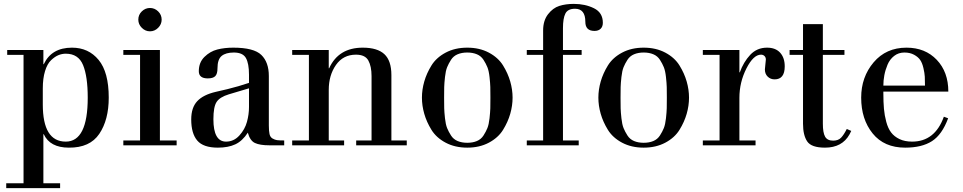

<svg xmlns="http://www.w3.org/2000/svg" viewBox="-20 -747 4949 987"><path d="M12 220V195H101V-465H17V-490H203V-417H205Q245 -502 350 -502Q435 -502 487 -439Q539 -376 539 -245Q539 -131 490.5 -59Q442 13 334 12Q237 12 205 -57H203V195H289V220ZM200 -292V-210Q200 -19 318 -19Q431 -19 431 -245Q431 -354 407 -412.5Q383 -471 318 -471Q299 -471 280.5 -463.5Q262 -456 242.5 -437.5Q223 -419 211.5 -381.5Q200 -344 200 -292Z M700 -25V-465H614V-490H802V-25H888V0H614V-25ZM691 -646Q691 -671 709 -688.5Q727 -706 751 -706Q775 -706 793 -688.5Q811 -671 811 -646Q811 -622 793 -604Q775 -586 751 -586Q727 -586 709 -604Q691 -622 691 -646Z M1090 -275 1150 -289Q1207 -303 1260 -321V-363Q1260 -421 1244 -449Q1228 -477 1182 -477Q1141 -477 1119.5 -459.5Q1098 -442 1098 -396Q1098 -367 1086.5 -355.5Q1075 -344 1048 -344Q1002 -344 1002 -381Q1002 -426 1031 -454.5Q1060 -483 1097 -492.5Q1134 -502 1179 -502Q1285 -502 1323.5 -464.5Q1362 -427 1362 -356V-102Q1362 -74 1365.5 -58Q1369 -42 1381 -35Q1393 -28 1404.5 -26.5Q1416 -25 1441 -25V0H1365Q1316 0 1290.5 -12Q1265 -24 1254 -65Q1226 -22 1189.5 -5Q1153 12 1100 12Q1025 12 994 -24.5Q963 -61 963 -133Q963 -194 994 -227Q1025 -260 1090 -275ZM1260 -293 1156 -262Q1110 -248 1093.5 -223Q1077 -198 1077 -134Q1077 -19 1142 -19Q1182 -19 1210.5 -50.5Q1239 -82 1249.5 -120.5Q1260 -159 1260 -197Z M1482 -25H1568V-465H1482V-490H1670V-396H1672Q1720 -502 1845 -502Q1920 -502 1956 -468.5Q1992 -435 1992 -361V-25H2071V0H1811V-25H1890V-356Q1890 -406 1873.5 -436Q1857 -466 1810 -466Q1744 -466 1707 -413Q1670 -360 1670 -285V-25H1749V0H1482Z M2161 -162Q2149 -204 2149 -245Q2149 -286 2161 -328Q2173 -370 2198 -410.5Q2223 -451 2271 -476.5Q2319 -502 2382 -502Q2445 -502 2493 -476.5Q2541 -451 2566 -410.5Q2591 -370 2603 -328Q2615 -286 2615 -245Q2615 -204 2603 -162Q2591 -120 2566 -79.5Q2541 -39 2493 -13.5Q2445 12 2382 12Q2319 12 2271 -13.5Q2223 -39 2198 -79.5Q2173 -120 2161 -162ZM2263.5 -299.5Q2263 -280 2263 -245Q2263 -210 2263.5 -190.5Q2264 -171 2267.5 -139Q2271 -107 2278.5 -88.5Q2286 -70 2298.5 -50.5Q2311 -31 2332.5 -22Q2354 -13 2382 -13Q2410 -13 2431.5 -22Q2453 -31 2465.5 -50.5Q2478 -70 2485.5 -88.5Q2493 -107 2496.5 -139Q2500 -171 2500.5 -190.5Q2501 -210 2501 -245Q2501 -280 2500.5 -299.5Q2500 -319 2496.5 -351Q2493 -383 2485.5 -401.5Q2478 -420 2465.5 -439.5Q2453 -459 2431.5 -468Q2410 -477 2382 -477Q2354 -477 2332.5 -468Q2311 -459 2298.5 -439.5Q2286 -420 2278.5 -401.5Q2271 -383 2267.5 -351Q2264 -319 2263.5 -299.5Z M2772 -465H2688V-490H2772V-590Q2772 -641 2797 -673.5Q2822 -706 2855 -716.5Q2888 -727 2930 -727Q2988 -727 3033.5 -704.5Q3079 -682 3079 -630Q3079 -610 3067.5 -599Q3056 -588 3036 -588Q2989 -588 2989 -635Q2989 -702 2936 -702Q2899 -702 2886.5 -677.5Q2874 -653 2874 -602V-490H2970V-465H2874V-25H2955V0H2688V-25H2772Z M3068 -162Q3056 -204 3056 -245Q3056 -286 3068 -328Q3080 -370 3105 -410.5Q3130 -451 3178 -476.5Q3226 -502 3289 -502Q3352 -502 3400 -476.5Q3448 -451 3473 -410.5Q3498 -370 3510 -328Q3522 -286 3522 -245Q3522 -204 3510 -162Q3498 -120 3473 -79.5Q3448 -39 3400 -13.5Q3352 12 3289 12Q3226 12 3178 -13.5Q3130 -39 3105 -79.5Q3080 -120 3068 -162ZM3170.5 -299.5Q3170 -280 3170 -245Q3170 -210 3170.5 -190.5Q3171 -171 3174.5 -139Q3178 -107 3185.5 -88.5Q3193 -70 3205.5 -50.5Q3218 -31 3239.5 -22Q3261 -13 3289 -13Q3317 -13 3338.5 -22Q3360 -31 3372.5 -50.5Q3385 -70 3392.5 -88.5Q3400 -107 3403.5 -139Q3407 -171 3407.5 -190.5Q3408 -210 3408 -245Q3408 -280 3407.5 -299.5Q3407 -319 3403.5 -351Q3400 -383 3392.5 -401.5Q3385 -420 3372.5 -439.5Q3360 -459 3338.5 -468Q3317 -477 3289 -477Q3261 -477 3239.5 -468Q3218 -459 3205.5 -439.5Q3193 -420 3185.5 -401.5Q3178 -383 3174.5 -351Q3171 -319 3170.5 -299.5Z M3679 -25V-465H3593V-490H3781V-375H3783Q3802 -428 3836.5 -465Q3871 -502 3923 -502Q3967 -502 3990.5 -476Q4014 -450 4014 -406Q4014 -339 3962 -339Q3941 -339 3926.5 -353Q3912 -367 3912 -390Q3912 -397 3914.5 -416Q3917 -435 3917 -441Q3917 -452 3910 -459Q3903 -466 3892 -466Q3853 -466 3817 -395Q3781 -324 3781 -244V-25H3864V0H3593V-25Z M4039 -465V-490H4108V-623H4210V-490H4321V-465H4210V-111Q4210 -65 4221.5 -44.5Q4233 -24 4263 -24Q4289 -24 4303.5 -39Q4318 -54 4333 -84L4356 -74L4347 -56Q4309 12 4221 12Q4151 12 4129.5 -20Q4108 -52 4108 -111V-465Z M4855 -276H4521V-268Q4521 -222 4524 -188Q4527 -154 4536 -120.5Q4545 -87 4561 -66Q4577 -45 4604 -32Q4631 -19 4669 -19Q4786 -19 4832 -147L4854 -139Q4823 -55 4771 -21.5Q4719 12 4633 12Q4525 12 4466 -61Q4407 -134 4407 -245Q4407 -351 4471 -426.5Q4535 -502 4640 -502Q4736 -502 4795.5 -439.5Q4855 -377 4855 -276ZM4521 -307H4735Q4735 -335 4734 -353Q4733 -371 4727 -397Q4721 -423 4710.5 -438.5Q4700 -454 4679 -465.5Q4658 -477 4629 -477Q4599 -477 4576.5 -459.5Q4554 -442 4542.5 -414.5Q4531 -387 4526 -360Q4521 -333 4521 -307Z"/></svg>

Font: Justus
Style: Oldstyle
Weight: 500
Version: Version 001.000